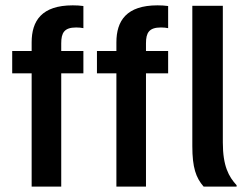

<svg xmlns="http://www.w3.org/2000/svg" viewBox="-20 -688 912 708"><path d="M205.8 0V-417.5H287.5V-500H205.8V-528.3C205.8 -566.7 216.7 -586.7 260.8 -586.7C270 -586.7 280.8 -585.8 287.5 -584.2V-665.8C275 -667.5 262.5 -668.3 248.3 -668.3C134.2 -668.3 96.7 -611.7 96.7 -531.7V-500H25V-417.5H96.7V0ZM518.3 0V-417.5H600V-500H518.3V-528.3C518.3 -566.7 529.2 -586.7 573.3 -586.7C582.5 -586.7 593.3 -585.8 600 -584.2V-665.8C587.5 -667.5 575 -668.3 560.8 -668.3C446.7 -668.3 409.2 -611.7 409.2 -531.7V-500H337.5V-417.5H409.2V0ZM852.5 0V-5C823.3 -36.7 801.7 -75.8 801.7 -162.5V-666.7H689.2V-149.2C689.2 -70 702.5 -32.5 730.8 0Z"/></svg>

Font: Familjen Grotesk Medium
Style: Regular
Weight: 500
Designer: Anders Wikstroem, Jonas Baeckman, Matilda Gysing, Kristian Moeller
Foundry: Familjen STHLM AB
Version: Version 2.000